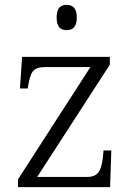

<svg xmlns="http://www.w3.org/2000/svg" viewBox="-20 -770 541 790"><path d="M254 -646C278 -646 296 -658 296 -698C296 -738 278 -750 254 -750C230 -750 213 -738 213 -698C213 -658 230 -646 254 -646ZM54 0H433L438 -151H406L403 -119C396 -70 386 -42 338 -42H133L432 -504V-536H71L62 -406H94L96 -418C106 -472 114 -494 166 -494H352L54 -32Z"/></svg>

Font: Noto Serif Ethiopic Light
Style: Regular
Weight: 300
Designer: Monotype Design Team
Foundry: Monotype Imaging Inc.
Version: Version 2.102